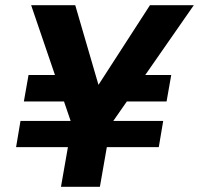

<svg xmlns="http://www.w3.org/2000/svg" viewBox="-20 -720 767 740"><path d="M42 -153 59 -254H609L592 -153ZM301 -329H72L90 -431H317ZM427 -329 447 -431H640L622 -329ZM215 0 257 -240 100 -700H270L361 -388L357 -389L558 -700H727L407 -240L365 0Z"/></svg>

Font: DM Sans 10pt Black
Style: Italic
Weight: 900
Italic angle: -10°
Version: Version 4.004;gftools[0.9.30]